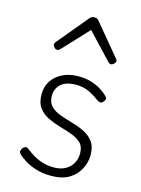

<svg xmlns="http://www.w3.org/2000/svg" viewBox="-127 -909 735 1000"><g transform="rotate(15 240.5 -409.0)"><path d="M249 19Q203 19 167 7.5Q131 -4 105 -20.5Q79 -37 67 -50Q60 -58 61.5 -65.5Q63 -73 70 -83Q78 -91 85.5 -91.5Q93 -92 101 -85Q133 -59 170 -43Q207 -27 252 -27Q287 -27 312.5 -40.5Q338 -54 352 -78Q366 -102 366 -133Q366 -169 346 -188.5Q326 -208 295 -219Q264 -230 229.5 -240Q195 -250 163.5 -265Q132 -280 112 -307Q92 -334 92 -380Q92 -420 112 -451Q132 -482 169 -500.5Q206 -519 256 -519Q293 -519 324 -509.5Q355 -500 378.5 -485Q402 -470 417 -454Q424 -446 422 -439Q420 -432 413 -424Q407 -417 398.5 -417Q390 -417 382 -423Q350 -447 321 -460Q292 -473 253 -473Q201 -473 173.5 -449Q146 -425 146 -385Q146 -350 165.5 -330Q185 -310 216.5 -298.5Q248 -287 283.5 -277Q319 -267 350 -252Q381 -237 401 -210.5Q421 -184 421 -138Q421 -100 402.5 -63.5Q384 -27 346.5 -4Q309 19 249 19ZM110 -623Q102 -623 94.5 -631Q87 -639 87 -647Q87 -649 88 -652Q89 -655 92 -659L230 -825Q235 -831 240.5 -834Q246 -837 255 -837Q264 -837 269.5 -834Q275 -831 280 -825L418 -659Q422 -655 423 -652Q424 -649 424 -647Q424 -639 416 -631Q408 -623 400 -623Q395 -623 391.5 -625.5Q388 -628 384 -632L255 -769L127 -632Q123 -628 119 -625.5Q115 -623 110 -623Z"/></g></svg>

Font: Playwrite BE WAL ExtraLight
Style: Regular
Weight: 250
Version: Version 1.002